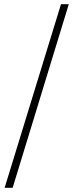

<svg xmlns="http://www.w3.org/2000/svg" viewBox="-20 -730 348 910"><path d="M2 160 269 -710H306L40 160Z"/></svg>

Font: Source Serif 4 18pt Light
Style: Regular
Weight: 300
Designer: Frank Grießhammer
Foundry: Adobe Systems Incorporated
Version: Version 4.004;hotconv 1.0.116;makeotfexe 2.5.65601